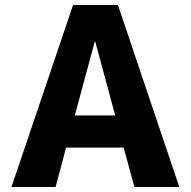

<svg xmlns="http://www.w3.org/2000/svg" viewBox="-20 -750 765 770"><path d="M26 0 273 -730H453L699 0H519L476 -158H245L203 0ZM280 -287H442L362 -583H360Z"/></svg>

Font: Mplus 1p ExtraBold
Style: Regular
Weight: 800
Version: Version 1.061